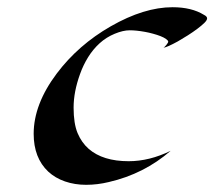

<svg xmlns="http://www.w3.org/2000/svg" viewBox="-20 -512 602 540"><path d="M439.9 -377.9Q443.4 -379.9 448.2 -386Q453.1 -392.1 453.1 -395Q453.1 -397.9 447 -402.3Q440.9 -406.7 431.4 -410.4Q421.9 -414.1 410.4 -417.2Q398.9 -420.4 387.7 -422.4Q363.3 -426.8 344.7 -426.8Q326.2 -426.8 302.5 -417Q278.8 -407.2 260.3 -390.4Q241.7 -373.5 227.8 -351.1Q213.9 -328.6 205.1 -303.7Q187 -253.9 187 -209.2Q187 -164.6 198.2 -137.7Q209.5 -110.8 229.5 -93.3Q269.5 -58.6 341.8 -58.6Q400.4 -58.6 460 -87.9Q385.3 -22.9 286.1 0Q253.9 7.8 222.2 7.8Q190.4 7.8 162.8 -1.7Q135.3 -11.2 115.7 -29.3Q74.7 -67.9 74.7 -135.7Q74.7 -218.8 139.6 -305.2Q200.2 -385.7 291.5 -438Q385.3 -491.7 465.3 -491.7Q519 -491.7 553.7 -470.2Q562.5 -465.8 562.5 -460.4Q562.5 -455.1 554.7 -447.5Q546.9 -439.9 534.9 -430.9Q522.9 -421.9 508.3 -412.6Q493.7 -403.3 480 -395.5Q449.7 -378.9 439.9 -377.9Z"/></svg>

Font: Fondamento
Style: Italic
Weight: 400
Italic angle: -12°
Version: Version 1.000